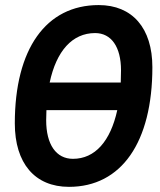

<svg xmlns="http://www.w3.org/2000/svg" viewBox="-20 -723 626 753"><path d="M250.5 9.8C456.1 9.8 577.6 -164.6 577.6 -459.5C577.6 -612.8 499 -703.1 367.2 -703.1C160.2 -703.1 38.1 -530.8 38.1 -239.3C38.1 -82.5 116.7 9.8 250.5 9.8ZM174.8 -399.4C201.2 -523.4 263.7 -593.3 353 -593.3C416.5 -593.3 454.6 -539.1 454.6 -447.3C454.6 -430.7 454.1 -415 453.6 -399.4ZM266.1 -100.1C200.2 -100.1 161.1 -156.2 161.1 -251.5C161.1 -265.1 161.6 -278.3 162.1 -291H439.9C413.1 -168.9 352.5 -100.1 266.1 -100.1Z"/></svg>

Font: Cascadia Mono PL SemiBold
Style: Italic
Weight: 600
Italic angle: -10°
Monospace: yes
Designer: Aaron Bell
Foundry: Saja Typeworks
Version: Version 2404.023